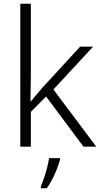

<svg xmlns="http://www.w3.org/2000/svg" viewBox="-20 -780 534 1021"><path d="M144 -374Q144 -342 143 -307.5Q142 -273 142 -240H143Q156 -255 172.5 -275Q189 -295 204 -312L406 -532H475L264 -304L492 0H424L225 -267L144 -185V0H88V-760H144ZM299 68Q291 101 272 144Q253 187 229 221H197V212Q204 196 213.5 168.5Q223 141 230.5 111.5Q238 82 241 61H299Z"/></svg>

Font: Noto Sans Cherokee Light
Style: Regular
Weight: 300
Designer: Monotype Design Team
Foundry: Monotype Imaging Inc.
Version: Version 2.001; ttfautohint (v1.8.4.7-5d5b)